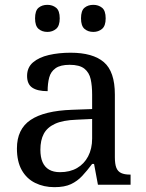

<svg xmlns="http://www.w3.org/2000/svg" viewBox="-20 -764 603 794"><path d="M205 10Q161 10 125.5 -7.5Q90 -25 70 -60.5Q50 -96 50 -150Q50 -230 106.5 -268Q163 -306 278 -310L361 -313V-373Q361 -409 355 -436.5Q349 -464 329 -480Q309 -496 268 -496Q230 -496 210 -482Q190 -468 183.5 -443.5Q177 -419 177 -387Q135 -387 113.5 -401.5Q92 -416 92 -450Q92 -485 116.5 -506Q141 -527 182 -536.5Q223 -546 272 -546Q364 -546 409.5 -507Q455 -468 455 -373V-114Q455 -86 461 -70.5Q467 -55 481 -48.5Q495 -42 517 -42H520V0H385L369 -86H361Q340 -58 320 -36.5Q300 -15 273.5 -2.5Q247 10 205 10ZM228 -52Q269 -52 298.5 -69Q328 -86 344.5 -117.5Q361 -149 361 -191V-272L297 -269Q240 -267 207.5 -252Q175 -237 161 -210.5Q147 -184 147 -145Q147 -114 156 -93.5Q165 -73 183 -62.5Q201 -52 228 -52ZM366 -632Q344 -632 329.5 -644.5Q315 -657 315 -688Q315 -720 329.5 -732Q344 -744 366 -744Q387 -744 402 -732Q417 -720 417 -688Q417 -657 402 -644.5Q387 -632 366 -632ZM176 -632Q154 -632 139.5 -644.5Q125 -657 125 -688Q125 -720 139.5 -732Q154 -744 176 -744Q197 -744 212 -732Q227 -720 227 -688Q227 -657 212 -644.5Q197 -632 176 -632Z"/></svg>

Font: Noto Serif Hebrew
Style: Regular
Weight: 400
Designer: Monotype Design Team
Foundry: Monotype Imaging Inc.
Version: Version 2.003